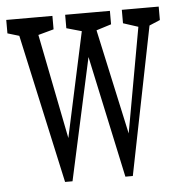

<svg xmlns="http://www.w3.org/2000/svg" viewBox="-60 -622 634 666"><g transform="rotate(-5 257.0 -289.0)"><path d="M140.1 0 13.2 -577.6H80.1L171.9 -114.3H157.7L160.6 -131.8L256.8 -577.6H280.8L381.8 -115.2H368.2L371.6 -131.8L451.7 -577.6H491.7L376 0H350.1L251.5 -458.5H265.6L262.7 -442.4L166 0ZM-14.2 -530.8V-577.6H146.5V-530.8L69.8 -509.8H55.7ZM190.9 -530.8V-577.6H346.7V-530.8L279.8 -509.8H265.1ZM388.2 -530.8V-577.6H516.6V-530.8L466.8 -509.8H453.1Z"/></g></svg>

Font: Scarab Serif
Style: Condensed
Weight: 400
Designer: John Roberts
Foundry: Scarab
Version: 1.0